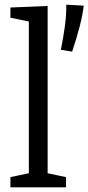

<svg xmlns="http://www.w3.org/2000/svg" viewBox="-20 -797 376 817"><path d="M182.7 -51.3 174 -61.7 261 -43.3V0H24.3V-43.3L111.3 -61.7L102.7 -51.3V-713L110.7 -704L24.3 -721.7V-765L182.7 -771.7ZM287 -577.3 239 -585Q249.7 -638.3 256.2 -686.2Q262.7 -734 262 -777L336.3 -773Q331.7 -733.7 319 -684.3Q306.3 -635 287 -577.3Z"/></svg>

Font: Bitter Thin
Style: Regular
Weight: 100
Designer: Sol Matas, and Bitter project Authors
Foundry: Sol Matas
Version: Version 2.002